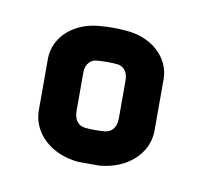

<svg xmlns="http://www.w3.org/2000/svg" viewBox="-40 -751 321 304"><g transform="rotate(10 120.0 -599.5)"><path d="M136 -653C144 -653 154 -646 154 -631V-570C154 -551 144 -546 136 -545C125 -544 115 -544 104 -545C96 -546 86 -551 86 -570V-631C86 -646 96 -653 104 -653C115 -654 125 -654 136 -653ZM27 -558C28 -523 58 -494 103 -490H137C182 -494 212 -523 213 -558V-644C212 -678 182 -706 138 -708C127 -709 113 -709 102 -708C58 -706 28 -678 27 -644Z"/></g></svg>

Font: Fervojo
Style: Bold
Weight: 700
Designer: kohakuno
Version: ver.1.0